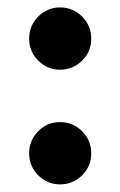

<svg xmlns="http://www.w3.org/2000/svg" viewBox="-20 -472 316 504"><path d="M137.5 -289Q104 -289 80.2 -313Q56.5 -337 56.5 -370.5Q56.5 -404.5 80.2 -428.5Q104 -452.5 137.5 -452.5Q171.5 -452.5 195.5 -428.5Q219.5 -404.5 219.5 -370.5Q219.5 -336.5 195.5 -312.8Q171.5 -289 137.5 -289ZM137.5 12Q104 12 80.2 -12Q56.5 -36 56.5 -69.5Q56.5 -103.5 80.2 -127.5Q104 -151.5 137.5 -151.5Q171.5 -151.5 195.5 -127.5Q219.5 -103.5 219.5 -69.5Q219.5 -35.5 195.5 -11.8Q171.5 12 137.5 12Z"/></svg>

Font: League Spartan SemiBold
Style: Regular
Weight: 600
Foundry: The League of Moveable Type
Version: Version 2.002